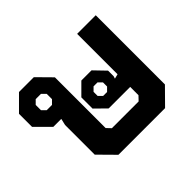

<svg xmlns="http://www.w3.org/2000/svg" viewBox="-126 -746 934 934"><g transform="rotate(-45 341.5 -279.0)"><path d="M618 -558V-82L537 0H216L135 -82V-286L143 -320H88L15 -393V-483L90 -558H192L264 -485V-136L285 -114H469L490 -136V-193H342L286 -248V-325L344 -383H414L470 -325V-287L466 -274L490 -280V-558ZM179 -456 159 -476H123L103 -456V-420L123 -400H159L179 -420ZM412 -302 393 -321H366L347 -302V-274L366 -255H393L412 -274Z"/></g></svg>

Font: Chakra Petch
Style: Bold
Weight: 700
Designer: Katatrad Aksorn Co.,Ltd.
Foundry: Cadson Demak Co.,Ltd.
Version: Version 1.000; ttfautohint (v1.6)